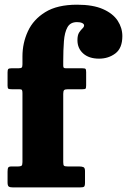

<svg xmlns="http://www.w3.org/2000/svg" viewBox="-20 -818 554 838"><path d="M256 -408.5V-110.5Q256 -98 259.2 -94.8Q262.5 -91.5 275.5 -91.5H325Q337.5 -91.5 344.2 -88.5Q351 -85.5 351 -71.5V-21Q351 -6.5 346.8 -3.2Q342.5 0 328 0H37Q23.5 0 18.2 -3.8Q13 -7.5 13 -22V-68.5Q13 -82 16 -86.8Q19 -91.5 30.5 -91.5H59Q69.5 -91.5 73.8 -94.5Q78 -97.5 78 -110.5V-411.5Q78 -421 76 -424.8Q74 -428.5 64.5 -428.5H31.5Q21 -428.5 17 -430.5Q13 -432.5 13 -443.5V-502Q13 -513 16 -516.5Q19 -520 30 -520H60.5Q71.5 -520 74.8 -523.2Q78 -526.5 78 -537.5V-572Q78 -630 101.8 -681.5Q125.5 -733 177.8 -765.2Q230 -797.5 316.5 -797.5Q386 -797.5 429.5 -778.2Q473 -759 493.5 -727.8Q514 -696.5 514 -660.5Q514 -608 483.8 -585Q453.5 -562 412.5 -562Q368.5 -562 343.2 -584.5Q318 -607 318 -642.5Q318 -664.5 325.2 -675.8Q332.5 -687 339.8 -693.8Q347 -700.5 347 -707Q347 -713.5 338.5 -717.5Q330 -721.5 316 -721.5Q287 -721.5 274.5 -699.2Q262 -677 259 -638Q256 -599 256 -550V-532Q256 -524.5 258.5 -522.2Q261 -520 268.5 -520H339Q350.5 -520 353.2 -517.2Q356 -514.5 356 -503V-446Q356 -434 353.5 -431.2Q351 -428.5 339.5 -428.5H276.5Q264 -428.5 260 -424.8Q256 -421 256 -408.5Z"/></svg>

Font: Besley* Narrow Heavy
Style: Regular
Weight: 800
Width: 4
Designer: Owen Earl
Foundry: indestructible type*
Version: Version 3.000; ttfautohint (v1.8.3)